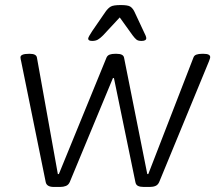

<svg xmlns="http://www.w3.org/2000/svg" viewBox="-20 -738 862 760"><path d="M193 2Q165 2 161 -17L64 -494Q63 -498 62 -503Q61 -508 61 -511Q61 -525 95 -525H98Q123 -525 126 -511L209 -49H213L402 -511Q406 -519 414.5 -522Q423 -525 435 -525H442Q468 -525 471 -510L563 -49H567L746 -511Q749 -519 758 -522Q767 -525 779 -525H786Q812 -525 812 -512Q812 -508 810 -503.5Q808 -499 807 -495L610 -17Q605 -6 595.5 -2Q586 2 573 2H549Q535 2 526.5 -2Q518 -6 516 -17L431 -429H427L256 -17Q251 -6 241 -2Q231 2 218 2ZM345 -576Q329 -576 329 -585Q329 -591 345 -615L398 -692Q408 -706 418.5 -712Q429 -718 458 -718Q486 -718 495.5 -712Q505 -706 512 -692L548 -615Q559 -594 559 -587Q559 -576 540 -576Q527 -576 520.5 -581Q514 -586 505 -598L454 -669L388 -598Q376 -586 367 -581Q358 -576 345 -576Z"/></svg>

Font: Asap Semi Expanded Semi Expanded Light
Style: Italic
Weight: 300
Width: 6
Italic angle: -6°
Designer: Pablo Cosgaya
Foundry: Omnibus-Type
Version: Version 3.001; ttfautohint (v1.8.4.7-5d5b)